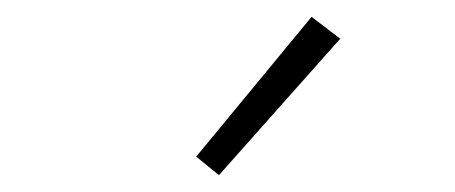

<svg xmlns="http://www.w3.org/2000/svg" viewBox="-20 -795 540 228"><path d="M240 -587 213 -609 350 -775 384 -749Z"/></svg>

Font: Iosevka Slab Extralight
Style: Regular
Weight: 200
Monospace: yes
Designer: Belleve Invis
Foundry: Belleve Invis
Version: Version 11.1.1; ttfautohint (v1.8.3)